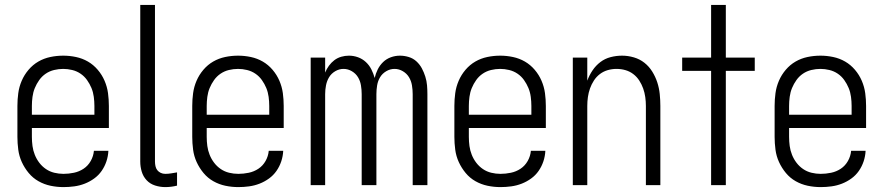

<svg xmlns="http://www.w3.org/2000/svg" viewBox="-20 -755 3603 783"><path d="M239 8Q212 8 186 2.5Q160 -3 137 -16Q114 -29 97 -49.5Q80 -70 69 -94Q58 -118 54.5 -144.5Q51 -171 51 -197V-323Q51 -349 54.5 -375Q58 -401 68.5 -425.5Q79 -450 96.5 -470.5Q114 -491 136.5 -504Q159 -517 185 -522.5Q211 -528 238 -528Q264 -528 290 -522.5Q316 -517 338.5 -504Q361 -491 378.5 -470.5Q396 -450 406.5 -425.5Q417 -401 420.5 -375Q424 -349 424 -323V-233H110V-197Q110 -178 112.5 -159.5Q115 -141 122 -123.5Q129 -106 140.5 -91Q152 -76 167.5 -65.5Q183 -55 201.5 -50.5Q220 -46 239 -46Q260 -46 281.5 -50.5Q303 -55 321 -67Q339 -79 350 -98.5Q361 -118 363 -140H422Q421 -118 414 -97Q407 -76 394.5 -58Q382 -40 364 -27Q346 -14 325.5 -6Q305 2 283 5Q261 8 239 8ZM110 -287H365V-323Q365 -341 362.5 -360Q360 -379 353 -396Q346 -413 335 -428.5Q324 -444 308.5 -454.5Q293 -465 274.5 -469.5Q256 -474 238 -474Q219 -474 200.5 -469.5Q182 -465 166.5 -454.5Q151 -444 140 -428.5Q129 -413 122 -396Q115 -379 112.5 -360Q110 -341 110 -323Z M654 8Q633 8 612.5 1.5Q592 -5 578 -20Q564 -35 558 -55Q552 -75 552 -96V-735H612V-96Q612 -87 614 -77.5Q616 -68 621.5 -61Q627 -54 635.5 -50Q644 -46 654 -46Q666 -46 678 -48Q690 -50 702 -52V2Q690 5 678 6.5Q666 8 654 8Z M952 8Q925 8 899 2.5Q873 -3 850 -16Q827 -29 810 -49.5Q793 -70 782 -94Q771 -118 767.5 -144.5Q764 -171 764 -197V-323Q764 -349 767.5 -375Q771 -401 781.5 -425.5Q792 -450 809.5 -470.5Q827 -491 849.5 -504Q872 -517 898 -522.5Q924 -528 951 -528Q977 -528 1003 -522.5Q1029 -517 1051.5 -504Q1074 -491 1091.5 -470.5Q1109 -450 1119.5 -425.5Q1130 -401 1133.5 -375Q1137 -349 1137 -323V-233H823V-197Q823 -178 825.5 -159.5Q828 -141 835 -123.5Q842 -106 853.5 -91Q865 -76 880.5 -65.5Q896 -55 914.5 -50.5Q933 -46 952 -46Q973 -46 994.5 -50.5Q1016 -55 1034 -67Q1052 -79 1063 -98.5Q1074 -118 1076 -140H1135Q1134 -118 1127 -97Q1120 -76 1107.5 -58Q1095 -40 1077 -27Q1059 -14 1038.5 -6Q1018 2 996 5Q974 8 952 8ZM823 -287H1078V-323Q1078 -341 1075.5 -360Q1073 -379 1066 -396Q1059 -413 1048 -428.5Q1037 -444 1021.5 -454.5Q1006 -465 987.5 -469.5Q969 -474 951 -474Q932 -474 913.5 -469.5Q895 -465 879.5 -454.5Q864 -444 853 -428.5Q842 -413 835 -396Q828 -379 825.5 -360Q823 -341 823 -323Z M1247 0V-520H1306V-459Q1312 -474 1321.5 -487Q1331 -500 1343.5 -509.5Q1356 -519 1371.5 -523.5Q1387 -528 1403 -528Q1422 -528 1440 -521.5Q1458 -515 1472 -502Q1486 -489 1494.5 -472Q1503 -455 1508 -437Q1512 -455 1520.5 -472Q1529 -489 1542.5 -502Q1556 -515 1574 -521.5Q1592 -528 1611 -528Q1629 -528 1647 -522.5Q1665 -517 1678.5 -504.5Q1692 -492 1700.5 -476Q1709 -460 1714.5 -442.5Q1720 -425 1721.5 -407Q1723 -389 1723 -371V0H1663V-371Q1663 -389 1660 -407Q1657 -425 1648 -440Q1639 -455 1623 -464.5Q1607 -474 1589 -474Q1571 -474 1555 -464.5Q1539 -455 1530 -440Q1521 -425 1518 -407Q1515 -389 1515 -371V0H1455V-371Q1455 -389 1452 -407Q1449 -425 1440 -440Q1431 -455 1415 -464.5Q1399 -474 1381 -474Q1363 -474 1347 -464.5Q1331 -455 1322 -440Q1313 -425 1309.5 -407Q1306 -389 1306 -371V0Z M2021 8Q1994 8 1968 2.5Q1942 -3 1919 -16Q1896 -29 1879 -49.5Q1862 -70 1851 -94Q1840 -118 1836.5 -144.5Q1833 -171 1833 -197V-323Q1833 -349 1836.5 -375Q1840 -401 1850.5 -425.5Q1861 -450 1878.5 -470.5Q1896 -491 1918.5 -504Q1941 -517 1967 -522.5Q1993 -528 2020 -528Q2046 -528 2072 -522.5Q2098 -517 2120.5 -504Q2143 -491 2160.5 -470.5Q2178 -450 2188.5 -425.5Q2199 -401 2202.5 -375Q2206 -349 2206 -323V-233H1892V-197Q1892 -178 1894.5 -159.5Q1897 -141 1904 -123.5Q1911 -106 1922.5 -91Q1934 -76 1949.5 -65.5Q1965 -55 1983.5 -50.5Q2002 -46 2021 -46Q2042 -46 2063.5 -50.5Q2085 -55 2103 -67Q2121 -79 2132 -98.5Q2143 -118 2145 -140H2204Q2203 -118 2196 -97Q2189 -76 2176.5 -58Q2164 -40 2146 -27Q2128 -14 2107.5 -6Q2087 2 2065 5Q2043 8 2021 8ZM1892 -287H2147V-323Q2147 -341 2144.5 -360Q2142 -379 2135 -396Q2128 -413 2117 -428.5Q2106 -444 2090.5 -454.5Q2075 -465 2056.5 -469.5Q2038 -474 2020 -474Q2001 -474 1982.5 -469.5Q1964 -465 1948.5 -454.5Q1933 -444 1922 -428.5Q1911 -413 1904 -396Q1897 -379 1894.5 -360Q1892 -341 1892 -323Z M2316 0V-520H2375V-426Q2383 -448 2396.5 -468Q2410 -488 2428.5 -502Q2447 -516 2470 -522Q2493 -528 2517 -528Q2541 -528 2565 -521Q2589 -514 2608 -499Q2627 -484 2640 -463Q2653 -442 2660.5 -419Q2668 -396 2670.5 -371.5Q2673 -347 2673 -323V0H2614V-323Q2614 -341 2611.5 -359Q2609 -377 2603 -394Q2597 -411 2587 -426.5Q2577 -442 2562.5 -453Q2548 -464 2530.5 -469Q2513 -474 2494 -474Q2476 -474 2458.5 -469Q2441 -464 2426.5 -453Q2412 -442 2402 -426.5Q2392 -411 2386 -394Q2380 -377 2377.5 -359Q2375 -341 2375 -323V0Z M2880 0V-466H2762V-520H2880V-735H2940V-520H3058V-466H2940V0Z M3327 8Q3300 8 3274 2.5Q3248 -3 3225 -16Q3202 -29 3185 -49.5Q3168 -70 3157 -94Q3146 -118 3142.5 -144.5Q3139 -171 3139 -197V-323Q3139 -349 3142.5 -375Q3146 -401 3156.5 -425.5Q3167 -450 3184.5 -470.5Q3202 -491 3224.5 -504Q3247 -517 3273 -522.5Q3299 -528 3326 -528Q3352 -528 3378 -522.5Q3404 -517 3426.5 -504Q3449 -491 3466.5 -470.5Q3484 -450 3494.5 -425.5Q3505 -401 3508.5 -375Q3512 -349 3512 -323V-233H3198V-197Q3198 -178 3200.5 -159.5Q3203 -141 3210 -123.5Q3217 -106 3228.5 -91Q3240 -76 3255.5 -65.5Q3271 -55 3289.5 -50.5Q3308 -46 3327 -46Q3348 -46 3369.5 -50.5Q3391 -55 3409 -67Q3427 -79 3438 -98.5Q3449 -118 3451 -140H3510Q3509 -118 3502 -97Q3495 -76 3482.5 -58Q3470 -40 3452 -27Q3434 -14 3413.5 -6Q3393 2 3371 5Q3349 8 3327 8ZM3198 -287H3453V-323Q3453 -341 3450.5 -360Q3448 -379 3441 -396Q3434 -413 3423 -428.5Q3412 -444 3396.5 -454.5Q3381 -465 3362.5 -469.5Q3344 -474 3326 -474Q3307 -474 3288.5 -469.5Q3270 -465 3254.5 -454.5Q3239 -444 3228 -428.5Q3217 -413 3210 -396Q3203 -379 3200.5 -360Q3198 -341 3198 -323Z"/></svg>

Font: Iosevka QP Light
Style: Regular
Weight: 300
Designer: Belleve Invis
Foundry: Belleve Invis
Version: Version 20.0.0; ttfautohint (v1.8.4)